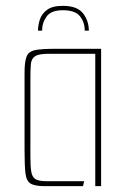

<svg xmlns="http://www.w3.org/2000/svg" viewBox="-20 -637 436 657"><path d="M195 -617Q244 -617 264 -591.5Q284 -566 284 -532H270Q270 -561 253.5 -581.5Q237 -602 195 -602Q155 -602 139.5 -580.5Q124 -559 124 -532H110Q110 -549 116 -569Q122 -589 140.5 -603Q159 -617 195 -617ZM133 0Q99 0 84.5 -9Q70 -18 67 -45Q64 -72 64 -125V-387Q64 -426 71 -443.5Q78 -461 100 -465.5Q122 -470 167 -470H326V0H306V-453H147Q113 -453 100 -444.5Q87 -436 85.5 -416.5Q84 -397 84 -362V-103Q84 -68 87 -49.5Q90 -31 101.5 -24Q113 -17 138 -17H268L264 0Z"/></svg>

Font: Smooch Sans Thin Thin
Style: Regular
Weight: 250
Version: Version 1.010